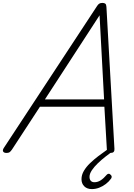

<svg xmlns="http://www.w3.org/2000/svg" viewBox="-66 -1035 918 1317"><path d="M-22 14Q-38 14 -44 5Q-50 -4 -40 -20L600 -994Q607 -1005 615 -1010Q623 -1015 637 -1015Q650 -1015 656.5 -1009.5Q663 -1004 664 -988L719 -14Q720 0 713.5 7Q707 14 692 14Q678 14 673 8.5Q668 3 667 -10L650 -303H208L16 -9Q6 5 -1 9.5Q-8 14 -22 14ZM242 -353H648L617 -930ZM564 262Q531 262 512 243Q493 224 493 194Q493 165 509 137.5Q525 110 551.5 84.5Q578 59 609.5 35Q641 11 673 -11L716 -8V-3Q689 15 660 37.5Q631 60 605.5 84.5Q580 109 564 133Q548 157 548 178Q548 195 556.5 205Q565 215 582 215Q604 215 624.5 202Q645 189 666 164Q671 158 678.5 157Q686 156 693 164Q699 169 700 175.5Q701 182 696 190Q681 211 660 227Q639 243 614.5 252.5Q590 262 564 262Z"/></svg>

Font: Playwrite RO ExtraLight
Style: Regular
Weight: 250
Version: Version 1.002